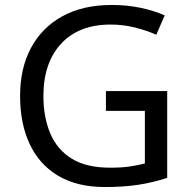

<svg xmlns="http://www.w3.org/2000/svg" viewBox="-20 -744 768 774"><path d="M407 -377H654V-27Q596 -8 537 1Q478 10 403 10Q292 10 216 -34.5Q140 -79 100.5 -161.5Q61 -244 61 -357Q61 -469 105 -551Q149 -633 231.5 -678.5Q314 -724 431 -724Q491 -724 544.5 -713Q598 -702 644 -682L610 -604Q572 -621 524.5 -633Q477 -645 426 -645Q298 -645 226.5 -568Q155 -491 155 -357Q155 -272 182.5 -206.5Q210 -141 269 -104.5Q328 -68 424 -68Q471 -68 504 -73Q537 -78 564 -85V-297H407Z"/></svg>

Font: Noto Serif Ottoman Siyaq
Style: Regular
Weight: 400
Designer: Sérgio Martins
Version: Version 1.005; ttfautohint (v1.8.4.7-5d5b)